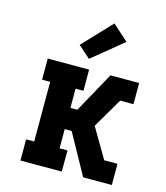

<svg xmlns="http://www.w3.org/2000/svg" viewBox="-116 -876 832 964"><g transform="rotate(15 300.0 -393.5)"><path d="M81 0V-110H123V-420H81V-530H296V-420H255V-320H291L407 -530H556V-420H487L396 -265L487 -110H556V0H407L291 -210H255V-110H296V0ZM281 -582 218 -638 359 -787 441 -713Z"/></g></svg>

Font: Iosevka Slab XBdEx
Style: Regular
Weight: 800
Width: 7
Monospace: yes
Designer: Belleve Invis
Foundry: Belleve Invis
Version: Version 11.1.0; ttfautohint (v1.8.3)